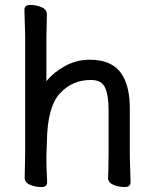

<svg xmlns="http://www.w3.org/2000/svg" viewBox="-20 -737 628 778"><path d="M418 -17 419 -44 420 -115V-293Q420 -350 406 -381.5Q392 -413 348 -413Q273 -413 222.5 -358.5Q172 -304 170 -162Q169 -129 168 -105V-89Q168 -59 171 1Q171 21 147.5 21Q124 21 102 12Q80 3 80 -17L82 -115V-590L79 -697Q79 -717 102.5 -717Q126 -717 148 -708Q170 -699 170 -679L168 -580V-408Q197 -444 243.5 -469.5Q290 -495 344 -495Q442 -495 479 -427Q506 -379 506 -297V-105L509 1Q509 21 485.5 21Q462 21 440 12Q418 3 418 -16Z"/></svg>

Font: LXGW ZhenKai
Style: Regular
Weight: 400
Designer: LXGW / Fontworks Inc.
Foundry: LXGW / Fontworks Inc.
Version: Version 0.800;June 8, 2025